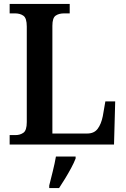

<svg xmlns="http://www.w3.org/2000/svg" viewBox="-20 -734 638 975"><path d="M29 0V-48H59Q82 -48 99 -60Q116 -72 116 -114V-599Q116 -642 99 -654Q82 -666 57 -666H29V-714H334V-666H305Q279 -666 262.5 -654.5Q246 -643 246 -603V-56H423Q458 -56 476 -80Q494 -104 502 -144L515 -219H565L559 0ZM230 208Q238 176 248 136Q258 96 264 61H364V71Q356 92 341.5 119Q327 146 310.5 173Q294 200 280 221H230Z"/></svg>

Font: Noto Serif Bengali SemiCondensed SemiBold
Style: Regular
Weight: 600
Width: 4
Designer: Juan Bruce, Universal Thirst, Indian Type Foundry and the Monotype Design Team.
Foundry: Monotype Imaging Inc.
Version: Version 2.003; ttfautohint (v1.8.4.7-5d5b)